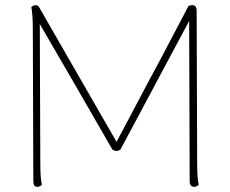

<svg xmlns="http://www.w3.org/2000/svg" viewBox="-20 -715 890 743"><path d="M749 0Q741 8 731 8Q714 8 714 -14L712 -634L446 -136Q438 -131 431 -131Q423 -131 415 -136Q321 -298 275 -379Q134 -622 134 -622L136 -87Q136 -24 142 0Q134 8 124 8Q109 8 109 -14L107 -600Q107 -663 101 -687Q109 -695 117 -695Q128 -695 132 -686L431 -166Q465 -229 506 -307.5Q547 -386 597 -478Q618 -518 709 -691Q714 -695 724 -695Q741 -695 741 -673L743 -87Q743 -24 749 0Z"/></svg>

Font: Arima Madurai Thin
Style: Regular
Weight: 250
Designer: Joana Correia and Natanael Gama
Foundry: NDISCOVER
Version: Version 1.020; ttfautohint (v1.5) -l 7 -r 28 -G 50 -x 13 -D 